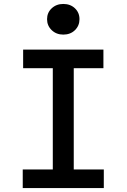

<svg xmlns="http://www.w3.org/2000/svg" viewBox="-20 -951 640 971"><path d="M95 0V-94H247V-606H97V-700H503V-606H353V-94H505V0ZM300 -776Q265 -776 241.5 -798.5Q218 -821 218 -854Q218 -887 241.5 -909Q265 -931 300 -931Q336 -931 359 -909Q382 -887 382 -854Q382 -821 359 -798.5Q336 -776 300 -776Z"/></svg>

Font: DM Mono Medium
Style: Regular
Weight: 500
Designer: Colophon Foundry
Foundry: Colophon Foundry
Version: Version 1.000; ttfautohint (v1.8.2.53-6de2)